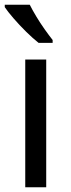

<svg xmlns="http://www.w3.org/2000/svg" viewBox="-21 -786 299 806"><path d="M173 0H85V-536H173ZM104 -766Q115 -744 131.5 -716.5Q148 -689 166.5 -663Q185 -637 200 -618V-606H141Q118 -624 89 -652.5Q60 -681 35.5 -709.5Q11 -738 -1 -756V-766Z"/></svg>

Font: Noto Sans Tai Le
Style: Regular
Weight: 400
Designer: Monotype Design Team
Foundry: Monotype Imaging Inc.
Version: Version 2.002; ttfautohint (v1.8.4.7-5d5b)